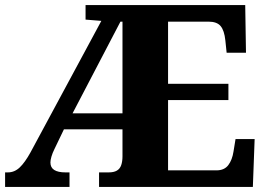

<svg xmlns="http://www.w3.org/2000/svg" viewBox="-20 -734 1049 754"><path d="M0 0V-57H11Q37 -57 57.5 -76.5Q78 -96 100 -136L378 -652L316 -657V-714H943L946 -527H870L865 -575Q861 -614 846.5 -631.5Q832 -649 799 -649H640V-405H877V-341H640V-65H830Q861 -65 876.5 -85.5Q892 -106 897 -139L905 -188H980L973 0H369V-57H407Q427 -57 439 -64Q451 -71 456 -85.5Q461 -100 461 -120V-226H231L194 -149Q186 -133 182 -119Q178 -105 178 -96Q178 -76 193 -66.5Q208 -57 237 -57H253V0ZM265 -289H461V-649H453Z"/></svg>

Font: Noto Serif Tibetan ExtraBold
Style: Regular
Weight: 800
Version: Version 2.103